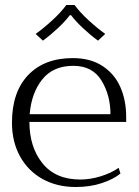

<svg xmlns="http://www.w3.org/2000/svg" viewBox="-20 -740 558 770"><path d="M152 -577 123 -604Q154 -626 189 -658Q224 -690 246 -720H279Q301 -690 336 -658Q371 -626 402 -604L373 -577Q344 -598 314 -626Q284 -654 265 -679H260Q241 -654 211 -626Q181 -598 152 -577ZM486 -251H98Q98 -150 150.5 -85Q203 -20 302 -20Q342 -20 384 -33Q426 -46 456 -67L463 -44Q435 -21 388 -5.5Q341 10 284 10Q208 10 150 -22.5Q92 -55 60 -113.5Q28 -172 28 -248Q28 -371 93 -439Q158 -507 272 -507Q343 -507 391.5 -475Q440 -443 463 -390Q486 -337 486 -272ZM423 -282Q423 -358 387 -417Q351 -476 274 -476Q193 -476 149.5 -421.5Q106 -367 99 -282Z"/></svg>

Font: Trirong Light
Style: Regular
Weight: 300
Designer: Katatrad Team
Foundry: CadsonDemak
Version: Version 1.001